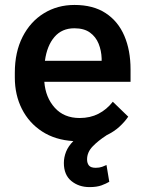

<svg xmlns="http://www.w3.org/2000/svg" viewBox="-20 -558 576 772"><path d="M419.4 172.9Q407.2 180.2 388.2 187.3Q369.1 194.3 339.8 194.3Q296.9 194.3 266.8 169.7Q236.8 145 236.8 97.2Q236.8 74.7 245.6 52.2Q254.4 29.8 274.9 9.3Q202.1 4.9 149.4 -29.3Q96.7 -63.5 68.1 -119.9Q39.6 -176.3 39.6 -246.1V-265.6Q39.6 -348.6 70.8 -409.9Q102.1 -471.2 156.5 -504.6Q210.9 -538.1 279.3 -538.1Q355 -538.1 405 -505.1Q455.1 -472.2 480 -413.8Q504.9 -355.5 504.9 -279.3V-229H158.2Q163.1 -166 200.2 -124.8Q237.3 -83.5 300.3 -83.5Q342.8 -83.5 376 -100.6Q409.2 -117.7 433.6 -148.9L495.6 -88.9Q481.4 -67.9 459.7 -48.1Q438 -28.3 408.2 -14.2H408.7Q374.5 7.8 352.3 31Q330.1 54.2 330.1 83Q330.1 98.1 337.6 107.4Q345.2 116.7 364.7 116.7Q379.4 116.7 390.4 112.8Q401.4 108.9 408.2 105.5ZM278.8 -444.3Q229 -444.3 199 -409.4Q168.9 -374.5 160.6 -313.5H388.7V-322.8Q387.7 -354.5 376.5 -382.3Q365.2 -410.2 341.6 -427.2Q317.9 -444.3 278.8 -444.3Z"/></svg>

Font: Vazirmatn UI Medium
Style: Regular
Weight: 500
Designer: Saber Rastikerdar
Foundry: Saber Rastikerdar
Version: Version 33.003